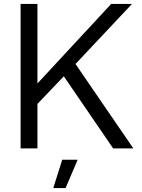

<svg xmlns="http://www.w3.org/2000/svg" viewBox="-20 -749 717 969"><path d="M551 0 302 -364 160 -215V-318L541 -729H646L361 -426L653 0ZM84 0V-729H169V0ZM249 200 294 57H372L311 200Z"/></svg>

Font: Mona Sans ExtraLight
Style: Regular
Weight: 400
Version: Version 2.000